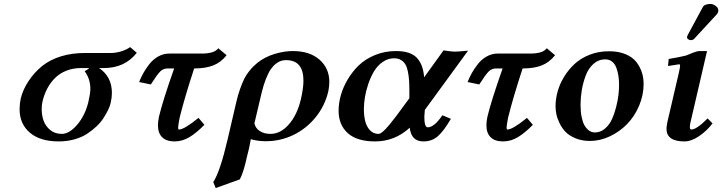

<svg xmlns="http://www.w3.org/2000/svg" viewBox="-20 -703 3653 971"><path d="M292 -25.9Q331.1 -25.9 370.8 -72.8Q410.6 -119.6 426.8 -187Q437 -231 437 -253.9Q437 -303.7 408.2 -342.8Q431.6 -356 430.2 -358.9H390.1Q349.6 -358.9 315.7 -345.5Q281.7 -332 258.1 -308.3Q234.4 -284.7 218.8 -254.6Q203.1 -224.6 194.8 -189Q190.9 -173.8 190.9 -150.9Q190.9 -119.1 200.7 -92Q210.4 -64.9 234.1 -45.4Q257.8 -25.9 292 -25.9ZM192.9 -369.1Q277.3 -435.1 412.1 -435.1H542Q564.9 -435.1 591.6 -442.9Q618.2 -450.7 638.2 -464.8L671.9 -436Q610.8 -358.9 506.8 -358.9H481Q545.9 -315.4 545.9 -232.9Q545.9 -210 540 -184.1Q536.6 -168 527.8 -149.2Q519 -130.4 504.6 -107.7Q490.2 -85 468.5 -64.2Q446.8 -43.5 419.7 -25.9Q392.6 -8.3 355.5 2Q318.4 12.2 276.9 12.2Q183.1 12.2 131.1 -32Q79.1 -76.2 79.1 -150.9Q79.1 -177.7 85 -205.1Q95.7 -249.5 124 -292.5Q152.3 -335.4 192.9 -369.1Z M835 -432.1H999.5Q1064.9 -432.1 1084 -459L1126 -423.8Q1097.2 -387.2 1058.3 -372.1Q1019.5 -356.9 964.8 -356.9H961.9Q914.1 -211.4 888.7 -108.9Q880.9 -68.8 880.9 -58.1Q880.9 -47.9 884.8 -47.9Q911.6 -47.9 983.9 -106.9L1013.7 -71.8Q974.6 -31.7 938.7 -9.8Q902.8 12.2 862.8 12.2Q821.8 12.2 800.3 -8.8Q778.8 -29.8 778.8 -69.8Q778.8 -86.4 783.7 -111.8Q802.7 -192.4 860.8 -356.9H827.6Q805.7 -356.9 790 -341.3Q774.4 -325.7 742.7 -275.9L683.6 -288.1Q692.4 -311 705.1 -333.7Q717.8 -356.4 736.3 -379.9Q754.9 -403.3 780.8 -417.7Q806.6 -432.1 835 -432.1Z M1501.5 -200.2Q1514.6 -257.3 1514.6 -294.9Q1514.6 -398.9 1426.8 -398.9Q1413.6 -398.9 1401.6 -395.3Q1389.6 -391.6 1375.5 -380.9Q1361.3 -370.1 1349.1 -352.3Q1336.9 -334.5 1324.7 -303.7Q1312.5 -272.9 1302.7 -231.9L1266.6 -79.1Q1272.9 -52.7 1295.2 -39.3Q1317.4 -25.9 1347.7 -25.9Q1398.9 -25.9 1440.9 -74Q1482.9 -122.1 1501.5 -200.2ZM1192.9 204.1 1070.8 248 1058.6 217.8Q1093.3 164.1 1130.9 2.9L1174.8 -186Q1183.6 -224.6 1194.8 -254.9Q1206.1 -286.1 1215.6 -305.2Q1225.1 -324.2 1238.8 -341.3Q1252.4 -358.4 1260.7 -366.5Q1269 -374.5 1282.7 -386.2Q1320.3 -415.5 1368.7 -430.2Q1417 -444.8 1461.4 -444.8Q1545.9 -444.8 1595.7 -401.4Q1645.5 -357.9 1645.5 -288.1Q1645.5 -269 1640.6 -242.2Q1623 -167 1575.4 -108.9Q1527.8 -50.8 1462.4 -19.8Q1397 11.2 1324.7 11.2Q1283.7 11.2 1248.5 1Q1245.6 13.2 1241.7 36.1Q1239.7 48.3 1229.5 86.9Q1212.9 166 1192.9 204.1Z M1982.4 -444.8Q2055.7 -444.8 2087.9 -410.9Q2120.1 -377 2125 -312L2223.1 -448.2Q2263.2 -441.9 2279.3 -441.9Q2299.3 -441.9 2347.2 -446.8L2128.4 -147Q2126 -116.2 2126 -111.8Q2126 -59.1 2143.1 -59.1Q2175.8 -59.1 2217.3 -120.1L2260.3 -102.1Q2223.1 -38.6 2193.4 -13.2Q2163.6 12.2 2121.1 12.2Q2059.6 12.2 2052.2 -57.1Q1976.6 12.2 1877 12.2Q1785.6 12.2 1739 -29.5Q1692.4 -71.3 1692.4 -143.1Q1692.4 -180.2 1703.4 -220.2Q1714.4 -260.3 1738 -300.5Q1761.7 -340.8 1794.9 -372.8Q1828.1 -404.8 1877 -424.8Q1925.8 -444.8 1982.4 -444.8ZM2050.3 -206.1V-241.2Q2050.3 -273.4 2048.8 -296.1Q2047.4 -318.8 2042.7 -341.6Q2038.1 -364.3 2029.8 -377.9Q2021.5 -391.6 2007.3 -399.9Q1993.2 -408.2 1973.1 -408.2Q1941.9 -408.2 1915.3 -389.6Q1888.7 -371.1 1871.6 -342.3Q1854.5 -313.5 1842.5 -278.3Q1830.6 -243.2 1825.4 -210.9Q1820.3 -178.7 1820.3 -151.9Q1820.3 -117.7 1826.9 -90.6Q1833.5 -63.5 1850.6 -44.7Q1867.7 -25.9 1894 -25.9Q1902.3 -25.9 1915.8 -36.9Q1929.2 -47.9 1950.2 -73.2L1984.4 -116.7L2024.4 -170.9Q2028.8 -177.2 2031.2 -180.2Z M2496.1 -432.1H2660.6Q2726.1 -432.1 2745.1 -459L2787.1 -423.8Q2758.3 -387.2 2719.5 -372.1Q2680.7 -356.9 2626 -356.9H2623Q2575.2 -211.4 2549.8 -108.9Q2542 -68.8 2542 -58.1Q2542 -47.9 2545.9 -47.9Q2572.8 -47.9 2645 -106.9L2674.8 -71.8Q2635.7 -31.7 2599.9 -9.8Q2564 12.2 2523.9 12.2Q2482.9 12.2 2461.4 -8.8Q2439.9 -29.8 2439.9 -69.8Q2439.9 -86.4 2444.8 -111.8Q2463.9 -192.4 2522 -356.9H2488.8Q2466.8 -356.9 2451.2 -341.3Q2435.5 -325.7 2403.8 -275.9L2344.7 -288.1Q2353.5 -311 2366.2 -333.7Q2378.9 -356.4 2397.5 -379.9Q2416 -403.3 2441.9 -417.7Q2467.8 -432.1 2496.1 -432.1Z M2916 -172.9Q2916 -137.7 2921.6 -111.1Q2927.2 -84.5 2935.1 -70.3Q2942.9 -56.2 2953.4 -47.1Q2963.9 -38.1 2972.2 -35.6Q2980.5 -33.2 2988.8 -33.2Q3016.6 -33.2 3038.8 -52Q3061 -70.8 3074 -98.6Q3086.9 -126.5 3095.7 -160.6Q3104.5 -194.8 3107.7 -222.4Q3110.8 -250 3110.8 -272Q3110.8 -296.9 3107.7 -318.4Q3104.5 -339.8 3097.2 -359.9Q3089.8 -379.9 3075.4 -391.4Q3061 -402.8 3041 -402.8Q3006.8 -402.8 2981 -379.6Q2955.1 -356.4 2941.7 -319.8Q2928.2 -283.2 2922.1 -246.1Q2916 -209 2916 -172.9ZM2789.6 -165Q2789.6 -201.7 2800 -240Q2810.5 -278.3 2833 -314.9Q2855.5 -351.6 2886.5 -380.1Q2917.5 -408.7 2962.4 -426.3Q3007.3 -443.8 3059.6 -443.8Q3108.9 -443.8 3144.8 -428.5Q3180.7 -413.1 3199.5 -387.7Q3218.3 -362.3 3226.6 -335.2Q3234.9 -308.1 3234.9 -278.8Q3234.9 -221.2 3211.7 -167.2Q3188.5 -113.3 3150.9 -75Q3113.3 -36.6 3064 -13.4Q3014.6 9.8 2963.9 9.8Q2923.3 9.8 2891.1 -3.4Q2858.9 -16.6 2840.3 -35.9Q2821.8 -55.2 2809.8 -80.1Q2797.9 -105 2793.7 -125.7Q2789.6 -146.5 2789.6 -165Z M3555.7 -444.8 3471.7 -83Q3468.8 -69.8 3468.8 -61Q3468.8 -47.9 3476.6 -47.9Q3502.4 -47.9 3558.6 -104L3583.5 -79.1Q3555.2 -41.5 3515.6 -14.6Q3476.1 12.2 3441.4 12.2Q3350.6 12.2 3350.6 -51.8Q3350.6 -60.5 3354.5 -83L3413.6 -336.9Q3419.4 -362.3 3419.4 -371.1Q3419.4 -377.9 3414.6 -377.9Q3412.6 -377.9 3358.4 -369.1L3361.8 -404.8Q3412.6 -413.1 3448.7 -421.9Q3455.6 -424.3 3468.8 -429.9Q3481.9 -435.5 3483.4 -436Q3505.4 -444.8 3518.6 -444.8ZM3571.8 -683.1Q3586.4 -683.1 3599.6 -673.1Q3612.8 -663.1 3612.8 -649.9V-646Q3610.8 -636.2 3603.5 -628.9L3490.7 -506.8Q3484.9 -500 3472.7 -500Q3467.3 -500 3460.9 -504.2Q3454.6 -508.3 3454.6 -513.2Q3454.6 -519 3457.5 -524.9L3534.7 -668Q3538.6 -675.8 3550 -679.4Q3561.5 -683.1 3571.8 -683.1Z"/></svg>

Font: Linux Libertine G
Style: Semibold Italic
Weight: 600
Italic angle: -11.5°
Designer: Philipp H. Poll
Foundry: Philipp H. Poll
Version: Version 5.1.1